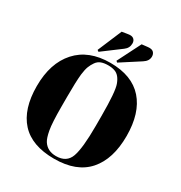

<svg xmlns="http://www.w3.org/2000/svg" viewBox="-212 -1082 1173 1244"><g transform="rotate(30 374.0 -460.5)"><path d="M501 -309V-383Q501 -566 483 -614Q463 -669 426 -682Q405 -690 375 -690Q345 -690 323.5 -682Q302 -674 288 -654Q274 -634 265.5 -612Q257 -590 252 -550Q246 -492 246 -379V-307Q246 -185 255.5 -133.5Q265 -82 279 -60Q310 -11 375 -11Q454 -11 477.5 -77.5Q501 -144 501 -309ZM373 10Q206 10 123.5 -80.5Q41 -171 41 -342.5Q41 -514 129.5 -612.5Q218 -711 380 -711Q542 -711 624.5 -617.5Q707 -524 707 -352Q707 -180 623.5 -85Q540 10 373 10ZM406 -742 494 -916 539 -921Q567 -924 579.5 -912Q592 -900 592 -880Q592 -847 557 -825L416 -734ZM265 -742 341 -922 385 -929Q413 -934 426.5 -922.5Q440 -911 440 -891Q440 -856 411 -835L276 -734Z"/></g></svg>

Font: Abril Fatface
Style: Regular
Weight: 400
Designer: Veronika Burian, Jos Scaglione
Foundry: TypeTogether
Version: Version 1.001